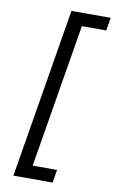

<svg xmlns="http://www.w3.org/2000/svg" viewBox="-99 -813 607 1013"><g transform="rotate(10 204.5 -306.5)"><path d="M48.3 147.7H258.5L269.9 78.1H139.2L267 -691.8H397.7L409.1 -761.4H198.9Z"/></g></svg>

Font: TID UI
Style: Italic
Weight: 400
Italic angle: -9.39999°
Designer: The TID Project Authors
Foundry: Bakken & Bæck
Version: Version 1.001;hotconv 1.0.109;makeotfexe 2.5.65596